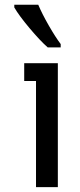

<svg xmlns="http://www.w3.org/2000/svg" viewBox="-20 -774 331 794"><path d="M219.2 0H128.9V-439H80.1V-512.7H219.2ZM231 -578.1H177.2Q145.5 -606 102.1 -657.7Q58.6 -709.5 39.1 -743.2V-754.4H138.2Q153.8 -717.3 181.6 -668.7Q209.5 -620.1 231 -591.8Z"/></svg>

Font: Cadman
Style: Regular
Weight: 400
Designer: Paul James MIller
Foundry: High-Logic / Made with FontCreator
Version: Version 2.114;March 28, 2021;FontCreator 13.0.0.2683 64-bit